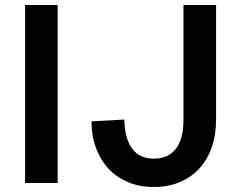

<svg xmlns="http://www.w3.org/2000/svg" viewBox="-20 -730 947 766"><path d="M80 0V-710H210V0ZM594 16Q536 16 490 -3.5Q444 -23 412 -58Q380 -93 362.5 -141Q345 -189 345 -246L476 -253Q478 -175 508 -136Q538 -97 594 -97Q651 -97 681.5 -136Q712 -175 712 -253V-710H842V-253Q842 -191 824.5 -141.5Q807 -92 774.5 -57Q742 -22 696 -3Q650 16 594 16Z"/></svg>

Font: Geist SemBd
Style: Regular
Weight: 400
Designer: Basement.studio, Andrés Briganti, Mateo Zaragoza
Foundry: Basement.studio, Vercel, Andrés Briganti, Guido Ferreyra, Mateo Zaragoza
Version: Version 1.401